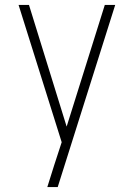

<svg xmlns="http://www.w3.org/2000/svg" viewBox="-20 -540 540 775"><path d="M171 215Q178 193 185 170.5Q192 148 199 126L229 34L55 -520H97L249 -29L403 -520H445L213 215Z"/></svg>

Font: Iosevka Extralight
Style: Regular
Weight: 200
Monospace: yes
Designer: Belleve Invis
Foundry: Belleve Invis
Version: Version 32.0.1; ttfautohint (v1.8.4)